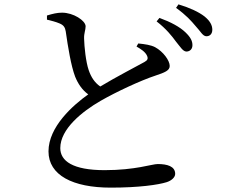

<svg xmlns="http://www.w3.org/2000/svg" viewBox="-20 -816 1040 879"><path d="M786 -625C806 -601 817 -581 833 -580C849 -580 861 -591 861 -609C861 -628 853 -645 829 -668C803 -693 762 -715 710 -734L697 -718C741 -684 767 -651 786 -625ZM876 -696C898 -673 908 -650 925 -650C941 -650 952 -661 952 -680C952 -700 942 -720 916 -741C890 -761 850 -780 797 -796L786 -780C833 -746 855 -721 876 -696ZM195 -745V-726C212 -722 236 -716 252 -709C272 -701 278 -690 281 -672C291 -602 305 -515 324 -465C337 -433 356 -404 384 -384C315 -335 202 -236 202 -123C202 -14 313 43 487 43C617 43 705 30 743 18C765 11 782 -4 782 -20C782 -55 745 -65 702 -65C676 -65 600 -37 459 -37C313 -37 256 -79 256 -138C256 -226 357 -306 440 -354C513 -396 625 -448 692 -470C734 -484 757 -493 757 -514C757 -539 727 -580 690 -600C671 -610 643 -614 613 -617L605 -603C624 -592 645 -579 653 -561C659 -548 656 -540 641 -532C607 -513 512 -464 439 -420C413 -438 397 -463 386 -495C373 -533 366 -601 365 -639C364 -664 372 -678 372 -696C371 -722 316 -758 264 -758C242 -758 221 -753 195 -745Z"/></svg>

Font: Noto Serif KR Medium
Style: Regular
Weight: 500
Designer: Ryoko NISHIZUKA 西塚涼子 (kana & ideographs); Frank Grießhammer (Latin, Greek & Cyrillic); Wenlong ZHANG 张文龙 (bopomofo); San
Foundry: Adobe
Version: Version 2.001;hotconv 1.1.0;makeotfexe 2.6.0